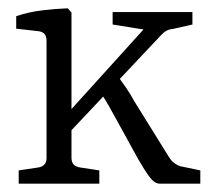

<svg xmlns="http://www.w3.org/2000/svg" viewBox="-20 -442 515 462"><path d="M25 0V-32L72 -39Q92 -42 92 -62V-344Q92 -365 72 -367L19 -373V-403Q48 -413 81 -417Q114 -421 143 -422L152 -412V-62Q152 -42 173 -39L219 -32V0ZM365 0Q352 0 340 -16Q328 -32 312 -60L268 -140Q254 -166 242 -187Q230 -208 218 -225L259 -265Q273 -246 283 -231.5Q293 -217 304 -197L386 -65Q392 -55 399.5 -49.5Q407 -44 414 -42L462 -32V0ZM141 -117 137 -163 337 -384 344 -368 251 -383V-413H443V-383L399 -373Q389 -372 382.5 -369Q376 -366 370 -360Z"/></svg>

Font: Rasa Light
Style: Regular
Weight: 300
Designer: Anna Giedrys (Yrsa+Rasa design), David Brezina (Yrsa art-direction, Rasa art-direction, design)
Foundry: Rosetta Type Foundry
Version: Version 2.004